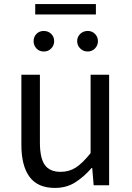

<svg xmlns="http://www.w3.org/2000/svg" viewBox="-20 -910 647 943"><path d="M250 13Q165 13 125 -41.5Q85 -96 85 -199V-543H176V-210Q176 -134 200 -100Q224 -66 278 -66Q320 -66 353 -87.5Q386 -109 425 -158V-543H516V0H440L433 -85H430Q392 -41 349 -14Q306 13 250 13ZM195 -657Q173 -657 159 -672Q145 -687 145 -708Q145 -729 159 -743.5Q173 -758 195 -758Q217 -758 231.5 -743.5Q246 -729 246 -708Q246 -687 231.5 -672Q217 -657 195 -657ZM153 -839V-890H451V-839ZM411 -657Q389 -657 374 -672Q359 -687 359 -708Q359 -729 374 -743.5Q389 -758 411 -758Q432 -758 446.5 -743.5Q461 -729 461 -708Q461 -687 446.5 -672Q432 -657 411 -657Z"/></svg>

Font: Source Han Sans SC
Style: Regular
Weight: 400
Designer: Ryoko NISHIZUKA 西塚涼子 (kana, bopomofo & ideographs); Paul D. Hunt (Latin, Greek & Cyrillic); Sandoll Communications 산돌커뮤니
Foundry: Adobe
Version: Version 2.002;hotconv 1.0.116;makeotfexe 2.5.65601; ttfautoh